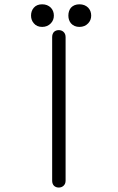

<svg xmlns="http://www.w3.org/2000/svg" viewBox="-20 -841 540 879"><path d="M172.9 -821.3Q148.4 -821.3 134.8 -805.7Q122.1 -791 122.1 -769.5Q122.1 -749 134.8 -734.4Q148.4 -717.8 172.9 -717.8Q197.3 -717.8 212.9 -734.4Q226.6 -749 226.6 -769.5Q226.6 -791 212.9 -805.7Q197.3 -821.3 172.9 -821.3ZM343.8 -821.3Q319.3 -821.3 304.7 -805.7Q293 -791 293 -769.5Q293 -749 304.7 -734.4Q319.3 -717.8 343.8 -717.8Q368.2 -717.8 383.8 -734.4Q397.5 -749 397.5 -769.5Q397.5 -791 383.8 -805.7Q368.2 -821.3 343.8 -821.3ZM218.8 -670.9V-13.7Q218.8 1 227.5 9.8Q236.3 17.6 249 17.6Q261.7 17.6 270.5 9.8Q280.3 1 280.3 -13.7V-670.9Q280.3 -686.5 270.5 -695.3Q261.7 -703.1 249 -703.1Q236.3 -703.1 227.5 -695.3Q218.8 -686.5 218.8 -670.9Z"/></svg>

Font: GulimChe
Style: Regular
Weight: 400
Monospace: yes
Version: Version 2.21